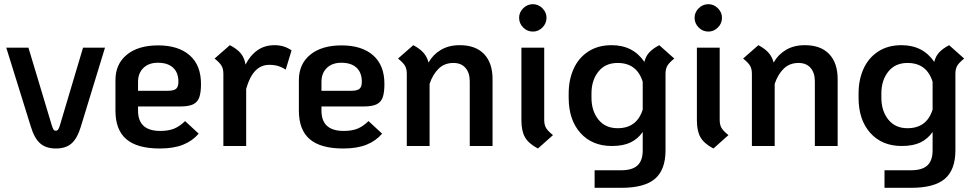

<svg xmlns="http://www.w3.org/2000/svg" viewBox="-20 -698 4665 918"><path d="M127 -94 10 -470H116L226 -104Q232 -85 235.5 -79Q239 -73 247 -73Q254 -73 258.5 -79.5Q263 -86 268 -104L377 -470H482L367 -94Q350 -37 322.5 -12.5Q295 12 247 12Q200 12 172 -12.5Q144 -37 127 -94Z M865 -119 930 -59Q900 -24 855 -6Q810 12 744 12Q636 12 584 -32.5Q532 -77 532 -169V-315Q532 -392 586.5 -436.5Q641 -481 736 -481Q833 -481 887 -433.5Q941 -386 941 -297Q941 -256 933 -233Q925 -210 904 -199.5Q883 -189 842 -189H640V-169Q640 -72 746 -72Q785 -72 811.5 -82.5Q838 -93 865 -119ZM640 -307V-264H783Q811 -264 822 -273.5Q833 -283 833 -307Q833 -351 807.5 -374.5Q782 -398 735 -398Q691 -398 665.5 -373Q640 -348 640 -307Z M1374 -457 1346 -365Q1328 -377 1309.5 -382.5Q1291 -388 1267 -388Q1189 -388 1157 -273V0H1048V-345Q1048 -369 1039 -384Q1030 -399 1006 -418L1079 -482Q1114 -464 1131.5 -442.5Q1149 -421 1154 -389Q1175 -432 1210 -457Q1245 -482 1293 -482Q1339 -482 1374 -457Z M1742 -119 1807 -59Q1777 -24 1732 -6Q1687 12 1621 12Q1513 12 1461 -32.5Q1409 -77 1409 -169V-315Q1409 -392 1463.5 -436.5Q1518 -481 1613 -481Q1710 -481 1764 -433.5Q1818 -386 1818 -297Q1818 -256 1810 -233Q1802 -210 1781 -199.5Q1760 -189 1719 -189H1517V-169Q1517 -72 1623 -72Q1662 -72 1688.5 -82.5Q1715 -93 1742 -119ZM1517 -307V-264H1660Q1688 -264 1699 -273.5Q1710 -283 1710 -307Q1710 -351 1684.5 -374.5Q1659 -398 1612 -398Q1568 -398 1542.5 -373Q1517 -348 1517 -307Z M2335 -320V0H2226V-309Q2226 -350 2205.5 -373.5Q2185 -397 2148 -397Q2105 -397 2077 -369.5Q2049 -342 2034 -297V0H1925V-345Q1925 -369 1916 -384Q1907 -399 1883 -418L1956 -482Q1988 -465 2005 -445.5Q2022 -426 2029 -399Q2050 -437 2088 -459.5Q2126 -482 2178 -482Q2254 -482 2294.5 -439.5Q2335 -397 2335 -320Z M2462 -613Q2462 -639 2481.5 -658.5Q2501 -678 2528 -678Q2554 -678 2573.5 -658.5Q2593 -639 2593 -613Q2593 -586 2573.5 -566.5Q2554 -547 2528 -547Q2501 -547 2481.5 -566.5Q2462 -586 2462 -613ZM2473 -123V-470H2582V-125Q2582 -101 2591 -86Q2600 -71 2624 -52L2552 12Q2508 -11 2490.5 -41Q2473 -71 2473 -123Z M3204 -418Q3180 -399 3171 -384Q3162 -369 3162 -345V21Q3162 114 3111.5 157Q3061 200 2951 200H2823V116H2951Q3003 116 3028 93Q3053 70 3053 21V-67Q3030 -34 2995 -17Q2960 0 2905 0Q2811 0 2755 -62.5Q2699 -125 2699 -231V-251Q2699 -316 2722.5 -368.5Q2746 -421 2792.5 -451.5Q2839 -482 2904 -482Q3007 -482 3061 -402Q3067 -428 3083.5 -446.5Q3100 -465 3132 -482ZM3053 -174V-307Q3025 -397 2933 -397Q2874 -397 2841 -355.5Q2808 -314 2808 -251V-231Q2808 -168 2841 -126.5Q2874 -85 2933 -85Q3025 -85 3053 -174Z M3301 -613Q3301 -639 3320.5 -658.5Q3340 -678 3367 -678Q3393 -678 3412.5 -658.5Q3432 -639 3432 -613Q3432 -586 3412.5 -566.5Q3393 -547 3367 -547Q3340 -547 3320.5 -566.5Q3301 -586 3301 -613ZM3312 -123V-470H3421V-125Q3421 -101 3430 -86Q3439 -71 3463 -52L3391 12Q3347 -11 3329.5 -41Q3312 -71 3312 -123Z M3985 -320V0H3876V-309Q3876 -350 3855.5 -373.5Q3835 -397 3798 -397Q3755 -397 3727 -369.5Q3699 -342 3684 -297V0H3575V-345Q3575 -369 3566 -384Q3557 -399 3533 -418L3606 -482Q3638 -465 3655 -445.5Q3672 -426 3679 -399Q3700 -437 3738 -459.5Q3776 -482 3828 -482Q3904 -482 3944.5 -439.5Q3985 -397 3985 -320Z M4590 -418Q4566 -399 4557 -384Q4548 -369 4548 -345V21Q4548 114 4497.5 157Q4447 200 4337 200H4209V116H4337Q4389 116 4414 93Q4439 70 4439 21V-67Q4416 -34 4381 -17Q4346 0 4291 0Q4197 0 4141 -62.5Q4085 -125 4085 -231V-251Q4085 -316 4108.5 -368.5Q4132 -421 4178.5 -451.5Q4225 -482 4290 -482Q4393 -482 4447 -402Q4453 -428 4469.5 -446.5Q4486 -465 4518 -482ZM4439 -174V-307Q4411 -397 4319 -397Q4260 -397 4227 -355.5Q4194 -314 4194 -251V-231Q4194 -168 4227 -126.5Q4260 -85 4319 -85Q4411 -85 4439 -174Z"/></svg>

Font: KoHo SemiBold
Style: Regular
Weight: 600
Designer: Cadson Demak & Katatrad Team
Foundry: Cadson Demak Co.,Ltd.
Version: Version 1.000; ttfautohint (v1.6)